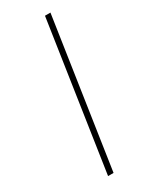

<svg xmlns="http://www.w3.org/2000/svg" viewBox="-188 -756 636 801"><g transform="rotate(-30 130.5 -355.5)"><path d="M104.5 0H78.1L184.6 -710.9H210.9Z"/></g></svg>

Font: Roboto-ThinItalic
Style: Italic
Weight: 250
Italic angle: -12°
Designer: Google
Version: Version 1.100141; 2013; ttfautohint (v0.94.14-c901) -l 8 -r 